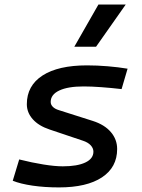

<svg xmlns="http://www.w3.org/2000/svg" viewBox="-20 -815 626 845"><path d="M239.7 9.8Q176.3 9.8 123 2Q69.8 -5.9 36.1 -19.5L64.5 -113.3Q121.1 -99.1 171.1 -91.1Q221.2 -83 256.3 -83Q320.3 -83 355.7 -99.9Q391.1 -116.7 391.1 -147.5Q391.1 -162.6 379.2 -175.5Q367.2 -188.5 344.7 -195.8L198.2 -245.1Q149.9 -261.2 124 -290.5Q98.1 -319.8 98.1 -356.4Q98.1 -438 167.2 -482.7Q236.3 -527.3 362.8 -527.3Q407.2 -527.3 453.9 -523.4Q500.5 -519.5 541.5 -512.7L515.1 -422.9Q469.2 -428.2 425.5 -431.4Q381.8 -434.6 348.1 -434.6Q278.8 -434.6 241 -416.7Q203.1 -398.9 203.1 -366.2Q203.1 -354.5 212.4 -345Q221.7 -335.4 239.7 -330.1L388.7 -282.7Q440.4 -266.1 468 -233.6Q495.6 -201.2 495.6 -159.2Q495.6 -78.6 428.7 -34.4Q361.8 9.8 239.7 9.8ZM307.1 -609.4 413.1 -794.9H533.2L402.8 -609.4Z"/></svg>

Font: Cascadia Code PL
Style: Italic
Weight: 400
Italic angle: -10°
Monospace: yes
Designer: Aaron Bell
Foundry: Saja Typeworks
Version: Version 2404.023